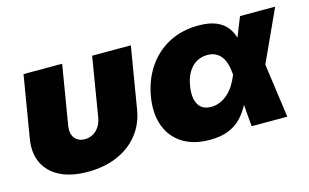

<svg xmlns="http://www.w3.org/2000/svg" viewBox="-73 -736 1513 940"><g transform="rotate(-15 683.5 -266.0)"><path d="M273.4 8.3Q190.4 8.3 134 -19.8Q77.6 -47.9 52.7 -99.9Q27.8 -151.9 39.6 -222.2L91.8 -535.6H287.6L237.8 -235.8Q233.4 -209.5 239.7 -190.2Q246.1 -170.9 261.7 -160.4Q277.3 -149.9 299.8 -149.9Q322.8 -149.9 341.6 -160.4Q360.4 -170.9 373 -190.2Q385.7 -209.5 390.1 -235.8L439.5 -535.6H635.7L583.5 -222.2Q571.8 -151.9 530 -99.9Q488.3 -47.9 422.6 -19.8Q356.9 8.3 273.4 8.3Z M890.1 11.7Q808.6 11.7 753.4 -23.2Q698.2 -58.1 675 -120.8Q651.9 -183.6 665.5 -266.6Q679.7 -350.6 722.2 -412.8Q764.6 -475.1 830.3 -509.5Q896 -543.9 979.5 -543.9Q1036.1 -543.9 1071.3 -528.3Q1106.4 -512.7 1125.2 -486.8Q1144 -460.9 1151.4 -429.4Q1158.7 -397.9 1160.6 -365.7H1209L1246.6 -279.3L1285.2 0H1104.5L1082 -269Q1079.6 -300.3 1072.5 -323.7Q1065.4 -347.2 1053.2 -362.3Q1041 -377.4 1023.9 -385.3Q1006.8 -393.1 984.9 -393.1Q953.1 -393.1 928.5 -378.4Q903.8 -363.8 887.5 -336.2Q871.1 -308.6 864.3 -269Q857.9 -229 864.3 -200.7Q870.6 -172.4 889.4 -157.5Q908.2 -142.6 938.5 -142.6Q961.4 -142.6 982.7 -151.4Q1003.9 -160.2 1022.2 -176Q1040.5 -191.9 1055.4 -214.8Q1070.3 -237.8 1081.5 -266.1L1189 -535.6H1367.2L1243.7 -266.1L1176.8 -177.7H1125.5Q1112.3 -144 1095.2 -110.6Q1078.1 -77.1 1052.5 -49.3Q1026.9 -21.5 987.5 -4.9Q948.2 11.7 890.1 11.7Z"/></g></svg>

Font: Inter 20pt Black
Style: Italic
Weight: 900
Italic angle: -9.3988°
Version: Version 4.001;git-66647c0bb